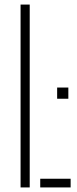

<svg xmlns="http://www.w3.org/2000/svg" viewBox="-20 -820 338 840"><path d="M70 0V-800H110V0ZM156 0V-38H289V0ZM230 -388V-437H279V-388Z"/></svg>

Font: Big Shoulders Stencil Text Thin Thin
Style: Regular
Weight: 250
Version: Version 2.001